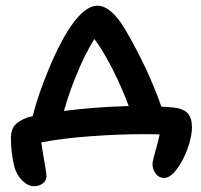

<svg xmlns="http://www.w3.org/2000/svg" viewBox="-20 -518 700 670"><path d="M553.2 103Q534.7 103 523.4 88.1Q512.2 73.2 512.2 54.2Q512.2 43.9 522.7 7.8Q533.2 -28.3 537.1 -48.8Q521 -49.8 481.9 -49.8Q394.5 -49.8 294.9 -42.5Q195.3 -35.2 124 -21Q126.5 -2.9 131.1 23.7Q135.7 50.3 138.9 69.6Q142.1 88.9 142.1 97.2Q142.1 111.8 129.6 121.8Q117.2 131.8 99.1 131.8Q77.6 131.8 57.4 111.6Q37.1 91.3 29.8 63Q18.1 13.7 18.1 -37.1Q18.1 -64.5 31.2 -80.3Q44.4 -96.2 75.2 -107.9Q78.6 -108.9 85 -110.4Q91.3 -111.8 94.2 -112.8Q106.4 -163.6 131.3 -229.2Q156.2 -294.9 181.2 -346.2Q256.8 -498 319.8 -498Q367.7 -498 417 -415Q496.6 -279.3 543 -146Q549.8 -145.5 563.2 -144.5Q576.7 -143.6 583 -143.1Q618.7 -139.6 634.3 -123.3Q649.9 -106.9 649.9 -74.2Q649.9 -43.5 635.5 -2Q621.1 39.6 597.7 71.3Q574.2 103 553.2 103ZM244.1 -250Q221.7 -195.8 203.1 -130.9Q314.5 -145 429.2 -147.9Q404.3 -215.3 370.1 -281.7Q335.9 -348.1 309.1 -381.8Q273.4 -323.7 244.1 -250Z"/></svg>

Font: Shantell Sans Irregular
Style: Regular
Weight: 500
Designer: Stephen Nixon, Anya Danilova, Shantell Martin
Foundry: Arrow Type
Version: Version 1.006;[9816181b4]